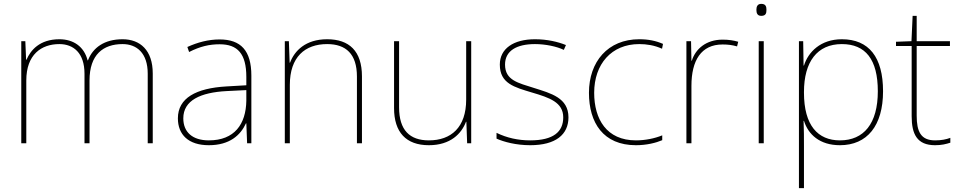

<svg xmlns="http://www.w3.org/2000/svg" viewBox="-20 -741 4963 993"><path d="M614 -538C519 -538 460 -494 435 -429H433C415 -500 360 -538 287 -538C185 -538 138 -481 117 -432H115L111 -528H90V0H116V-325C116 -459 194 -513 287 -513C360 -513 417 -467 417 -360V0H443V-325C443 -459 514 -513 614 -513C687 -513 744 -467 744 -360V0H770V-361C770 -482 704 -538 614 -538Z M1116 -537C1057 -537 1002 -522 949 -498L958 -472C1015 -501 1063 -512 1116 -512C1209 -512 1254 -463 1254 -343V-300L1151 -294C994 -285 900 -234 900 -129C900 -45 954 10 1060 10C1168 10 1224 -42 1252 -103H1254L1258 0H1280V-350C1280 -480 1225 -537 1116 -537ZM1153 -270 1254 -275V-220C1252 -99 1193 -15 1060 -15C975 -15 928 -58 928 -129C928 -222 1017 -263 1153 -270Z M1672 -538C1560 -538 1503 -478 1480 -417H1478L1474 -528H1453V0H1479V-302C1479 -446 1557 -513 1672 -513C1769 -513 1826 -462 1826 -345V0H1852V-346C1852 -477 1786 -538 1672 -538Z M2417 -528H2391V-226C2391 -82 2313 -15 2198 -15C2099 -15 2044 -68 2044 -186V-528H2018V-182C2018 -57 2080 10 2198 10C2310 10 2367 -50 2390 -111H2392L2396 0H2417Z M2920 -134C2920 -235 2830 -258 2742 -286C2661 -312 2592 -325 2592 -407C2592 -478 2651 -513 2747 -513C2800 -513 2859 -501 2896 -483L2907 -508C2865 -525 2810 -538 2747 -538C2635 -538 2565 -489 2565 -407C2565 -309 2640 -290 2733 -262C2821 -236 2893 -212 2893 -134C2893 -60 2843 -15 2722 -15C2660 -15 2601 -28 2548 -54V-24C2586 -7 2649 10 2722 10C2854 10 2920 -45 2920 -134Z M3269 10C3324 10 3372 -2 3405 -16V-41C3366 -25 3317 -15 3269 -15C3117 -15 3053 -125 3053 -261C3053 -409 3142 -513 3286 -513C3324 -513 3364 -507 3404 -489L3409 -514C3372 -530 3334 -538 3286 -538C3124 -538 3026 -422 3026 -261C3026 -106 3100 10 3269 10Z M3717 -536C3632 -536 3577 -488 3558 -427H3556L3554 -528H3530V0H3556V-297C3556 -428 3606 -511 3717 -511C3747 -511 3767 -508 3792 -501L3798 -525C3774 -532 3749 -536 3717 -536Z M3917 -721C3897 -721 3892 -706 3892 -690C3892 -673 3897 -659 3917 -659C3941 -659 3944 -673 3944 -690C3944 -706 3941 -721 3917 -721ZM3930 -528H3904V0H3930Z M4334 -538C4224 -538 4160 -472 4138 -402H4136L4134 -528H4112V232H4138V15C4138 -27 4138 -71 4136 -116H4138C4160 -46 4219 10 4324 10C4465 10 4547 -91 4547 -269C4547 -445 4474 -538 4334 -538ZM4334 -513C4456 -513 4520 -434 4520 -269C4520 -101 4447 -15 4324 -15C4210 -15 4138 -92 4138 -262V-265C4138 -421 4206 -513 4334 -513Z M4816 -15C4742 -15 4721 -61 4721 -143V-503H4893V-528H4721V-659H4700L4694 -528L4614 -525V-503H4695V-140C4695 -47 4723 10 4816 10C4851 10 4873 4 4895 -3V-28C4873 -20 4849 -15 4816 -15Z"/></svg>

Font: Noto Sans Gurmukhi Thin
Style: Regular
Weight: 100
Designer: Jelle Bosma - Monotype Design Team
Foundry: Monotype Imaging Inc.
Version: Version 2.004